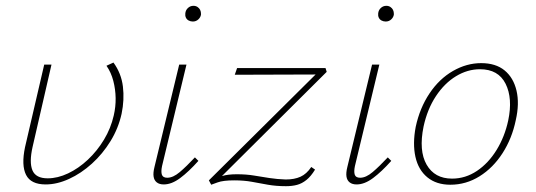

<svg xmlns="http://www.w3.org/2000/svg" viewBox="-20 -630 1841 660"><path d="M137 4Q86 4 69.5 -29Q53 -62 66 -124L132 -408H157L92 -125Q80 -72 91.5 -44.5Q103 -17 144 -17Q178 -17 214 -34Q250 -51 282 -81Q314 -111 337.5 -150Q361 -189 371 -233Q378 -263 377.5 -293Q377 -323 369.5 -352Q362 -381 346 -404L370 -415Q397 -378 402.5 -332.5Q408 -287 398 -239Q387 -189 360 -145Q333 -101 296 -67.5Q259 -34 217.5 -15Q176 4 137 4Z M543 4Q528 4 519 -3Q510 -10 508 -23Q506 -36 511 -56L596 -408H621L537 -59Q533 -40 536.5 -29.5Q540 -19 555 -19Q575 -19 598 -38.5Q621 -58 650 -89L662 -77Q629 -40 599.5 -18Q570 4 543 4ZM643 -556Q635 -556 628.5 -559.5Q622 -563 619 -569.5Q616 -576 617 -584Q618 -595 626 -602.5Q634 -610 645 -610Q653 -610 659 -606Q665 -602 668 -596Q671 -590 671 -581Q670 -571 662 -563.5Q654 -556 643 -556Z M963 10Q929 10 901 5Q873 0 846 -5Q819 -10 785 -10Q747 -10 728 -3Q709 4 706 5L698 -10L1078 -387L1086 -374L787 -373L795 -396H1099L1103 -383L723 -5L707 -13Q723 -19 743.5 -25Q764 -31 794 -31Q827 -31 853.5 -26.5Q880 -22 906.5 -18Q933 -14 962 -13Q992 -13 1013 -22.5Q1034 -32 1050 -56L1063 -47Q1049 -24 1033.5 -11.5Q1018 1 1001 5.5Q984 10 963 10Z M1206 4Q1191 4 1182 -3Q1173 -10 1171 -23Q1169 -36 1174 -56L1259 -408H1284L1200 -59Q1196 -40 1199.5 -29.5Q1203 -19 1218 -19Q1238 -19 1261 -38.5Q1284 -58 1313 -89L1325 -77Q1292 -40 1262.5 -18Q1233 4 1206 4ZM1306 -556Q1298 -556 1291.5 -559.5Q1285 -563 1282 -569.5Q1279 -576 1280 -584Q1281 -595 1289 -602.5Q1297 -610 1308 -610Q1316 -610 1322 -606Q1328 -602 1331 -596Q1334 -590 1334 -581Q1333 -571 1325 -563.5Q1317 -556 1306 -556Z M1528 5Q1480 5 1449 -20.5Q1418 -46 1408 -91Q1398 -136 1409 -194Q1423 -259 1456.5 -309Q1490 -359 1537 -386Q1584 -413 1634 -413Q1684 -413 1714.5 -388Q1745 -363 1755.5 -318.5Q1766 -274 1753 -217Q1740 -154 1707.5 -103.5Q1675 -53 1628.5 -24Q1582 5 1528 5ZM1534 -16Q1580 -16 1619.5 -42.5Q1659 -69 1687 -114.5Q1715 -160 1727 -216Q1743 -292 1718 -342Q1693 -392 1630 -392Q1587 -392 1547.5 -368Q1508 -344 1478.5 -299.5Q1449 -255 1436 -195Q1419 -112 1446.5 -64Q1474 -16 1534 -16Z"/></svg>

Font: Ysabeau Office Thin
Style: Italic
Weight: 250
Italic angle: -12°
Designer: Christian Thalmann (Catharsis Fonts)
Version: Version 2.001;gftools[0.9.30]; featfreeze: tnum,lnum,ss02